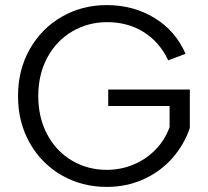

<svg xmlns="http://www.w3.org/2000/svg" viewBox="-20 -727 816 754"><path d="M50.8 -350Q50.8 -452.5 96.9 -533.9Q143 -615.3 222.5 -661.1Q302 -707 399 -707Q504 -707 586.9 -656.4Q669.7 -605.7 708.7 -515.7L640.7 -490.1Q606.2 -562.6 543.9 -601.3Q481.6 -640 401.2 -640Q325.9 -640 264 -603.8Q202.1 -567.7 166.2 -501.6Q130.3 -435.6 130.3 -350Q130.3 -264.4 165.8 -198.4Q201.3 -132.3 262.9 -96.2Q324.4 -60 399 -60Q454.8 -60 504.4 -80.8Q553.9 -101.6 590.7 -139.3Q627.5 -177 646 -227.8V-310.6H405V-375.4H725.5V-224.3Q702.5 -157 655.4 -104.4Q608.3 -51.8 542.3 -22.4Q476.3 7 399 7Q302 7 222.5 -38.5Q143 -84 96.9 -165.4Q50.8 -246.7 50.8 -350Z"/></svg>

Font: AF Albert Sans Medium
Style: Regular
Weight: 500
Designer: Andreas Rasmussen
Foundry: a.Foundry
Version: Version 1.300;Glyphs 3.2 (3231)